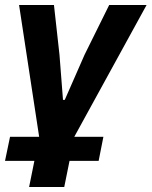

<svg xmlns="http://www.w3.org/2000/svg" viewBox="-30 -545 604 765"><path d="M-10 96 10 0H126L46 -525H185L207 -327L221 -147H228L307 -327L405 -525H554L266 0H382L363 96H247L226 200H86L107 96Z"/></svg>

Font: IBM Plex Sans
Style: Italic
Weight: 400
Italic angle: -11.31°
Designer: Mike Abbink, Paul van der Laan, Pieter van Rosmalen
Foundry: Bold Monday
Version: Version 3.201